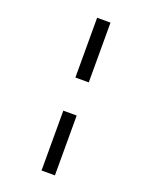

<svg xmlns="http://www.w3.org/2000/svg" viewBox="-179 -848 907 1172"><g transform="rotate(20 275.0 -262.0)"><path d="M242.2 -370.1V-758.3H329.1V-370.1ZM242.2 233.9V-154.8H329.1V233.9Z"/></g></svg>

Font: Open Sans SemiBold
Style: Italic
Weight: 600
Italic angle: -12°
Designer: Monotype Design Team
Foundry: Monotype Imaging Inc.
Version: Version 3.003; ttfautohint (v1.8.4)